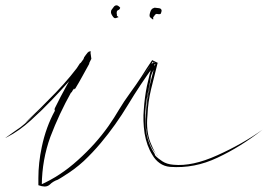

<svg xmlns="http://www.w3.org/2000/svg" viewBox="-55 -636 998 715"><path d="M922.9 -153.3Q847.7 -99.6 753.9 -57.6Q661.1 -15.6 590.8 -22.5Q566.4 -24.4 549.8 -35.2Q533.2 -45.9 523.4 -56.6Q521.5 -58.6 521.5 -61.5Q520.5 -64.5 516.6 -70.3Q493.2 -109.4 488.3 -155.3Q483.4 -200.2 488.3 -245.1Q491.2 -269.5 496.1 -293Q501 -317.4 505.9 -340.8Q505.9 -355.5 515.6 -373Q526.4 -389.6 515.6 -404.3Q502.9 -388.7 492.2 -373Q480.5 -357.4 473.6 -347.7Q496.1 -379.9 500 -384.8Q503.9 -389.6 503.9 -389.6Q509.8 -391.6 510.7 -401.4Q511.7 -410.2 524.4 -401.4Q515.6 -371.1 507.8 -339.8Q499 -308.6 494.1 -276.4Q487.3 -226.6 488.3 -174.8Q489.3 -122.1 514.6 -78.1Q510.7 -85 509.8 -85.9Q509.8 -87.9 509.8 -87.9Q487.3 -136.7 488.3 -191.4Q490.2 -246.1 500 -297.9Q501 -306.6 503.9 -315.4Q505.9 -325.2 507.8 -334Q495.1 -277.3 488.3 -210Q482.4 -142.6 509.8 -87.9Q514.6 -78.1 520.5 -70.3Q526.4 -61.5 533.2 -54.7Q533.2 -54.7 533.2 -54.7Q533.2 -54.7 533.2 -54.7Q524.4 -59.6 505.9 -103.5Q488.3 -147.5 494.1 -206.1Q496.1 -256.8 507.8 -304.7Q519.5 -353.5 532.2 -402.3Q532.2 -402.3 532.2 -402.3Q532.2 -402.3 532.2 -402.3Q525.4 -405.3 534.2 -401.4Q543 -396.5 511.7 -412.1Q491.2 -381.8 471.7 -350.6Q451.2 -319.3 429.7 -290Q406.2 -257.8 388.7 -228.5Q371.1 -198.2 348.6 -166Q300.8 -98.6 235.4 -40Q169.9 19.5 94.7 52.7Q103.5 58.6 101.6 55.7Q98.6 52.7 100.6 53.7Q101.6 -42 132.8 -127Q165 -211.9 210.9 -293.9Q210.9 -291 210.9 -291Q210.9 -290 210.9 -290Q212.9 -293 214.8 -297.9Q217.8 -301.8 219.7 -304.7Q222.7 -309.6 221.7 -306.6Q219.7 -303.7 221.7 -303.7Q222.7 -304.7 223.6 -304.7Q224.6 -305.7 225.6 -306.6Q239.3 -329.1 252 -352.5Q264.6 -375 277.3 -398.4Q277.3 -399.4 277.3 -400.4Q277.3 -401.4 278.3 -403.3Q283.2 -413.1 284.2 -415Q285.2 -417 285.2 -417Q285.2 -419.9 283.2 -431.6Q281.2 -442.4 282.2 -442.4Q280.3 -441.4 271.5 -427.7Q261.7 -413.1 255.9 -405.3Q253.9 -403.3 254.9 -407.2Q255.9 -411.1 256.8 -413.1Q257.8 -415 251 -405.3Q244.1 -395.5 248 -405.3Q247.1 -403.3 246.1 -401.4Q245.1 -400.4 244.1 -398.4Q244.1 -399.4 244.1 -401.4Q244.1 -402.3 244.1 -402.3Q216.8 -361.3 194.3 -319.3Q170.9 -277.3 149.4 -233.4Q147.5 -228.5 148.4 -227.5Q149.4 -225.6 149.4 -223.6Q116.2 -163.1 100.6 -88.9Q87.9 -29.3 87.9 27.3Q87.9 40 87.9 53.7Q101.6 58.6 111.3 58.6Q122.1 58.6 129.9 51.8Q142.6 39.1 160.2 33.2Q166 30.3 171.9 26.4Q176.8 23.4 182.6 19.5Q222.7 -4.9 256.8 -36.1Q290 -67.4 320.3 -103.5Q376 -169.9 421.9 -246.1Q467.8 -322.3 518.6 -391.6Q516.6 -394.5 523.4 -398.4Q531.2 -401.4 514.6 -404.3Q502 -361.3 492.2 -316.4Q483.4 -272.5 480.5 -227.5Q476.6 -187.5 483.4 -139.6Q491.2 -92.8 512.7 -58.6Q523.4 -40 540 -28.3Q556.6 -16.6 578.1 -14.6Q668.9 -7.8 754.9 -48.8Q840.8 -88.9 922.9 -153.3ZM-29.3 -125Q16.6 -148.4 60.5 -188.5Q103.5 -227.5 138.7 -264.6Q167 -293.9 197.3 -328.1Q227.5 -361.3 250 -395.5Q251 -395.5 252 -395.5Q252 -395.5 252.9 -395.5Q259.8 -405.3 266.6 -414.1Q273.4 -422.9 280.3 -431.6Q280.3 -431.6 279.3 -431.6Q279.3 -431.6 278.3 -431.6Q278.3 -431.6 279.3 -431.6Q279.3 -432.6 279.3 -433.6Q278.3 -432.6 278.3 -432.6Q278.3 -433.6 280.3 -435.5Q280.3 -435.5 279.3 -435.5Q278.3 -434.6 278.3 -435.5Q279.3 -437.5 282.2 -440.4Q284.2 -444.3 284.2 -444.3Q284.2 -444.3 282.2 -444.3Q281.2 -444.3 280.3 -444.3Q277.3 -444.3 276.4 -444.3Q276.4 -444.3 275.4 -443.4Q274.4 -442.4 273.4 -441.4Q273.4 -441.4 273.4 -441.4Q273.4 -441.4 272.5 -441.4Q268.6 -436.5 264.6 -431.6Q260.7 -426.8 257.8 -421.9Q257.8 -421.9 257.8 -420.9Q257.8 -420.9 257.8 -419.9Q257.8 -419.9 256.8 -418.9Q255.9 -418 255.9 -417Q255.9 -417 255.9 -417Q255.9 -417 256.8 -417Q209 -349.6 153.3 -292Q97.7 -234.4 38.1 -177.7Q51.8 -188.5 64.5 -200.2Q77.1 -211.9 89.8 -223.6Q78.1 -212.9 66.4 -203.1Q54.7 -192.4 43.9 -182.6Q62.5 -197.3 80.1 -213.9Q97.7 -230.5 114.3 -247.1Q90.8 -222.7 64.5 -199.2Q39.1 -175.8 11.7 -154.3Q18.6 -160.2 26.4 -166Q33.2 -171.9 41 -177.7Q22.5 -162.1 2.9 -149.4Q-15.6 -136.7 -34.2 -123Q-34.2 -123 -35.2 -122.1Q-33.2 -123 -29.3 -125ZM376 -568.4Q375 -568.4 374 -568.4Q369.1 -567.4 362.3 -579.1Q357.4 -586.9 358.4 -592.8Q358.4 -597.7 361.3 -600.6Q361.3 -600.6 370.1 -612.3Q374 -616.2 378.9 -616.2Q384.8 -616.2 392.6 -607.4Q391.6 -600.6 383.8 -597.7Q377 -594.7 380.9 -578.1Q380.9 -578.1 380.9 -579.1Q379.9 -579.1 379.9 -578.1Q378.9 -578.1 381.8 -576.2Q384.8 -574.2 386.7 -572.3Q385.7 -572.3 376 -568.4ZM505.9 -570.3Q502 -572.3 502 -579.1Q502 -583 503.9 -588.9Q507.8 -604.5 518.6 -606.4Q519.5 -607.4 520.5 -607.4Q525.4 -606.4 537.1 -605.5Q545.9 -604.5 546.9 -596.7Q546.9 -591.8 543 -584Q538.1 -582 530.3 -584Q523.4 -585.9 517.6 -573.2Q517.6 -573.2 516.6 -573.2Q516.6 -574.2 515.6 -574.2Q514.6 -573.2 515.6 -571.3Q515.6 -569.3 515.6 -565.4Q515.6 -564.5 515.6 -563.5Q512.7 -563.5 505.9 -570.3Z"/></svg>

Font: Margalida Font
Style: Regular
Weight: 400
Designer: Mateu Riera. mateurierasureda@hotmail.com
Version: Version 1.0